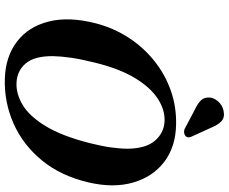

<svg xmlns="http://www.w3.org/2000/svg" viewBox="-98 -858 969 814"><g transform="rotate(90 387.0 -451.5)"><path d="M510 -713Q603.5 -711 666.8 -662.8Q730 -614.5 754.2 -531.5Q778.5 -448.5 754 -342.5Q726.5 -224.5 660.5 -144.2Q594.5 -64 504.2 -24Q414 16 314 13Q220 10 156.8 -38.5Q93.5 -87 71.8 -172.8Q50 -258.5 79.5 -373Q99 -448 139.8 -511Q180.5 -574 237.8 -620Q295 -666 364.2 -690.5Q433.5 -715 510 -713ZM332 -36.5Q378.5 -34.5 426 -63Q473.5 -91.5 515.5 -160.5Q557.5 -229.5 587.5 -348Q600 -397.5 605.5 -437.2Q611 -477 611 -508.5Q610 -584.5 577.5 -622.8Q545 -661 496.5 -664Q448.5 -667 400.2 -636.2Q352 -605.5 311.5 -538.8Q271 -472 245.5 -366.5Q231.5 -310.5 225.2 -266.8Q219 -223 218.5 -190.5Q218 -112.5 249.5 -75.5Q281 -38.5 332 -36.5ZM521.5 -862.5 560 -778Q562.5 -771.5 562.8 -765Q563 -758.5 556.5 -752.5Q550.5 -747.5 542.2 -747Q534 -746.5 527.5 -749L444.5 -793Q419.5 -804.5 406.2 -818.2Q393 -832 394 -854.5Q394.5 -873 410.5 -891.2Q426.5 -909.5 451 -914.5Q479 -920 494.5 -905.2Q510 -890.5 521.5 -862.5Z"/></g></svg>

Font: Fraunces 9pt SemiBold
Style: Italic
Weight: 600
Italic angle: -16°
Version: Version 1.000;[b76b70a41]